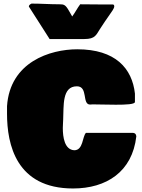

<svg xmlns="http://www.w3.org/2000/svg" viewBox="-20 -1028 800 1079"><path d="M142.1 -991.3 258.8 -808.6H454.1C516.6 -808.6 520.5 -833 542 -865.2C559.5 -893 578.1 -919.6 596.7 -946.3C607.4 -961.9 622.1 -980.5 622.1 -992.2C622.1 -999 619.2 -1002.9 613.3 -1002.9H550.8C510.8 -1002.9 472.7 -1003.9 430.7 -1003.9C415.1 -983.4 401.4 -956.1 385.8 -935.5L367.2 -967.8C347.7 -1002 338.9 -1003.9 313.5 -1003.9C257.8 -1003.9 211 -1007.8 157.2 -1007.8C148.5 -1003.9 142.1 -998.1 142.1 -991.3ZM746.1 -261.7C745.1 -273.4 739.3 -280.3 728.5 -281.2H462.9C442.4 -260.7 448.2 -183.6 397.5 -183.6C342.8 -186.5 333 -256.8 333 -308.6C333 -327.1 335 -342.8 335 -355.5C338.9 -431.6 327.1 -543 412.1 -543C476.6 -543 439.5 -440.4 486.3 -440.4C491.2 -440.4 496.1 -441.4 501 -441.4C533.2 -441.4 584 -439.5 630.9 -439.5C686.5 -439.5 738.3 -441.4 738.3 -455.1V-502C722.7 -643.6 628.9 -751 414.1 -751C261.7 -751 36.1 -679.7 19.5 -431.6V-388.7C19.5 -215.8 71.3 31.2 390.6 31.2C577.7 31.2 723.4 -62.3 746.1 -261.7Z"/></svg>

Font: Bowlby One SC
Style: Regular
Weight: 400
Width: 1
Version: Version 1.2